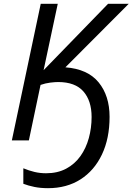

<svg xmlns="http://www.w3.org/2000/svg" viewBox="-20 -734 693 1004"><path d="M231 250Q192 250 160 243.5Q128 237 102 227V146Q131 158 160 165Q189 172 221 172Q281 172 326 148Q371 124 400.5 82.5Q430 41 444.5 -12Q459 -65 459 -122Q459 -207 416 -256Q373 -305 284 -305Q268 -305 243 -302Q218 -299 192 -290L131 0H42L193 -714H282L208 -367L545 -714H653L322 -382Q439 -373 496 -303Q553 -233 553 -123Q553 -10 513 74Q473 158 401 204Q329 250 231 250Z"/></svg>

Font: Manna Sans
Style: Italic
Weight: 400
Italic angle: -12°
Designer: Monotype Design Team
Foundry: Monotype Imaging Inc.
Version: Version 2.001.1; ttfautohint (v1.8.2)